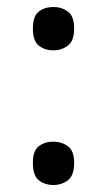

<svg xmlns="http://www.w3.org/2000/svg" viewBox="-20 -522 306 549"><path d="M133 -378Q108 -378 91 -391.5Q74 -405 74 -440Q74 -476 91 -489Q108 -502 133 -502Q156 -502 174 -489Q192 -476 192 -440Q192 -405 174 -391.5Q156 -378 133 -378ZM133 7Q108 7 91 -6.5Q74 -20 74 -56Q74 -91 91 -104Q108 -117 133 -117Q156 -117 174 -104Q192 -91 192 -56Q192 -20 174 -6.5Q156 7 133 7Z"/></svg>

Font: Noto Serif Georgian
Style: Regular
Weight: 400
Designer: Monotype Design Team, Akaki Razmadze
Foundry: Google LLC
Version: Version 2.002